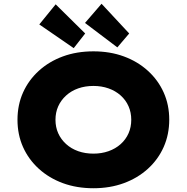

<svg xmlns="http://www.w3.org/2000/svg" viewBox="-20 -991 993 1021"><path d="M477 10Q388 10 314.5 -17Q241 -44 186.5 -93.5Q132 -143 102.5 -209Q73 -275 73 -354Q73 -433 102.5 -499Q132 -565 186.5 -614.5Q241 -664 314.5 -691Q388 -718 477 -718Q565 -718 638.5 -691Q712 -664 766.5 -614.5Q821 -565 850.5 -499Q880 -433 880 -355Q880 -276 850.5 -209.5Q821 -143 766.5 -93.5Q712 -44 638.5 -17Q565 10 477 10ZM477 -174Q520 -174 557 -187Q594 -200 621.5 -224.5Q649 -249 663.5 -282Q678 -315 678 -354Q678 -393 663.5 -426Q649 -459 621.5 -483.5Q594 -508 557 -521Q520 -534 477 -534Q433 -534 396 -521Q359 -508 331.5 -483Q304 -458 289.5 -425.5Q275 -393 275 -354Q275 -315 289.5 -282.5Q304 -250 331.5 -225Q359 -200 396 -187Q433 -174 477 -174ZM604 -739 432 -869 520 -971 667 -813ZM372 -735 189 -861 276 -968 433 -813Z"/></svg>

Font: Lexend Exa ExtraBold
Style: Regular
Weight: 800
Designer: Bonnie Shaver-Troup, Thomas Jockin
Foundry: Lexend
Version: Version 1.007